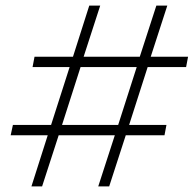

<svg xmlns="http://www.w3.org/2000/svg" viewBox="-20 -664 690 684"><path d="M506 -425 440 -219H573L566 -182H428L369 0H330L389 -182H189L130 0H92L150 -182H18L26 -219H162L228 -425H96L103 -462H240L298 -644H337L278 -462H478L537 -644H576L517 -462H650L643 -425ZM467 -425H267L201 -219H401Z"/></svg>

Font: Montserrat Ace
Style: Light Italic
Weight: 300
Italic angle: -11.3°
Designer: Julieta Ulanovsky
Foundry: Julieta Ulanovsky
Version: Version 1